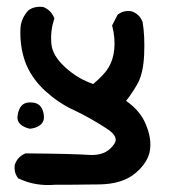

<svg xmlns="http://www.w3.org/2000/svg" viewBox="-20 -407 540 562"><path d="M141.1 133.8Q84 138.7 36.1 116.2L33.7 115.2L32.2 113.3Q20 97.2 23.4 74.7L23.9 73.7L24.4 72.3Q32.2 52.2 52.2 43L54.7 42H56.6Q189.9 43 240.7 46.4Q264.2 47.9 281.5 41.3Q298.8 34.7 310.5 19.5Q312.5 17.6 313.5 15.6Q321.8 5.4 316.9 -6.3Q312 -18.1 291.5 -31.2Q243.2 -62.5 197.8 -84Q185.5 -89.4 174.1 -95.9Q162.6 -102.5 151.6 -109.9Q140.6 -117.2 130.4 -125.5Q120.1 -133.8 109.9 -143.1Q69.8 -181.2 53.2 -227.5Q37.1 -273.9 40 -326.7Q42.5 -353.5 62 -375.5L63 -376.5L63.5 -377Q80.1 -389.2 105.5 -386.7H106.9L108.4 -385.7Q129.4 -376.5 137.7 -356.4L139.2 -353L138.2 -349.6Q127 -315.4 130.4 -278.8Q133.3 -244.1 171.4 -209.5Q190.4 -192.4 210.7 -180.4Q231 -168.5 252.9 -161.1Q260.3 -167.5 266.6 -173.3Q272.9 -179.2 278.6 -185.1Q284.2 -190.9 288.6 -196.3Q293 -201.7 296.4 -207.5Q311.5 -231 314.5 -263.2Q317.4 -295.9 309.1 -328.6L308.1 -332L309.6 -335.4L323.2 -361.8L324.2 -363.8L326.2 -365.2Q342.3 -377.4 364.7 -374L365.7 -373.5H366.7Q388.2 -365.2 396.5 -344.7L397 -343.8L397.5 -342.3Q404.3 -301.3 401.9 -246.6Q399.4 -190.4 381.3 -159.7Q374.5 -147.5 366.2 -135.3Q357.9 -123 349.1 -111.8Q390.6 -82.5 406.2 -44.4Q424.3 -2.4 418.9 32.7Q413.6 68.4 376 100.1Q338.4 131.8 270.5 132.8Q254.9 132.8 238.5 133.1Q222.2 133.3 205.8 133.5Q189.5 133.8 173.3 133.8Q157.2 133.8 141.1 133.8ZM64.9 -30.8Q48.8 -34.7 39.3 -43.7Q29.8 -52.7 31.2 -66.4Q33.7 -88.4 44.4 -99.1Q56.2 -109.9 79.1 -106.4Q104.5 -102.1 108.4 -69.3Q110.4 -52.2 99.1 -42.2Q87.9 -32.2 68.4 -30.3H66.4Z"/></svg>

Font: NaikaiFont
Style: Bold
Weight: 700
Version: Version 1.89